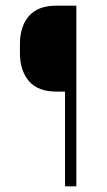

<svg xmlns="http://www.w3.org/2000/svg" viewBox="-20 -659 377 679"><path d="M223 -335H180Q114 -335 82.2 -372.2Q50.5 -409.5 50.5 -472V-503Q50.5 -565.5 82.2 -602.2Q114 -639 179.5 -639H222.5ZM250 -639V0H210V-639Z"/></svg>

Font: Anek Malayalam Medium ExtraLight
Style: Regular
Weight: 250
Version: Version 1.003